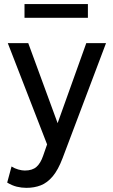

<svg xmlns="http://www.w3.org/2000/svg" viewBox="-20 -703 556 948"><path d="M110.5 224.5Q86.5 224.5 63 218.8Q39.5 213 15.5 198.5L37 119Q52.5 129 70.5 134Q88.5 139 102.5 139Q139.5 139 160 121Q180.5 103 193 66L212.5 10L18.5 -490H119.5L264.5 -95L406 -490H503.5L289 78Q267 136 240.2 167.8Q213.5 199.5 181.5 212Q149.5 224.5 110.5 224.5ZM101 -615V-683H414V-615Z"/></svg>

Font: Geologica Roman Light
Style: Regular
Weight: 300
Designer: Sindre Bremnes, Frode Helland
Foundry: Monokrom Skriftforlag AS
Version: Version 1.010;gftools[0.9.28]